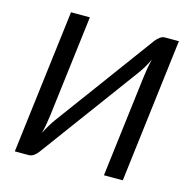

<svg xmlns="http://www.w3.org/2000/svg" viewBox="-105 -820 920 924"><g transform="rotate(15 355.0 -358.0)"><path d="M559 -687Q567.5 -698 579.2 -707.2Q591 -716.5 604.5 -716.5H674L586.5 0H492.5L554.5 -505Q557 -526 561 -549.2Q565 -572.5 571.5 -598Q561 -575.5 549.5 -556.2Q538 -537 527 -522L164 -29.5Q156 -18.5 144 -9.2Q132 0 117.5 0H48.5L136.5 -716.5H230.5L168.5 -211.5Q165.5 -190.5 161.8 -167.8Q158 -145 151.5 -119.5Q162.5 -141.5 173.8 -160.2Q185 -179 196 -194Z"/></g></svg>

Font: Lato
Style: Italic
Weight: 400
Italic angle: -7°
Designer: Lukasz Dziedzic
Foundry: tyPoland Lukasz Dziedzic
Version: Version 2.007; 2014-02-27